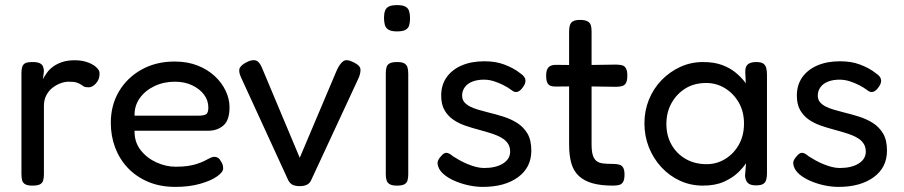

<svg xmlns="http://www.w3.org/2000/svg" viewBox="-20 -717 3539 752"><path d="M107 10Q88 10 78.5 4.5Q69 -1 66.5 -11.5Q64 -22 64 -36V-430Q64 -445 67 -455Q70 -465 79 -469.5Q88 -474 108 -474Q126 -474 135.5 -469.5Q145 -465 148.5 -456.5Q152 -448 152 -437L148 -407Q155 -420 164.5 -433Q174 -446 188.5 -456.5Q203 -467 223.5 -474Q244 -481 274 -481Q289 -481 302.5 -478.5Q316 -476 328.5 -471Q341 -466 350 -459.5Q359 -453 364.5 -445.5Q370 -438 370 -428Q370 -406 356 -390.5Q342 -375 327 -375Q314 -375 308 -378.5Q302 -382 296.5 -386Q291 -390 281 -393.5Q271 -397 249 -397Q234 -397 217.5 -391Q201 -385 186 -373.5Q171 -362 161.5 -344Q152 -326 152 -302V-34Q152 -20 149 -10Q146 0 136.5 5Q127 10 107 10Z M667 15Q607 15 560 -5Q513 -25 480.5 -59.5Q448 -94 431 -139Q414 -184 414 -236Q414 -305 446 -359Q478 -413 534.5 -444.5Q591 -476 664 -476Q714 -476 753.5 -460.5Q793 -445 821 -419Q849 -393 864 -361Q879 -329 879 -297Q879 -246 855 -225.5Q831 -205 796 -205H507Q506 -161 530.5 -129.5Q555 -98 592.5 -81Q630 -64 668 -64Q696 -64 716 -67Q736 -70 751 -75Q766 -80 777 -85Q788 -90 796.5 -95Q805 -100 813 -102Q822 -104 830.5 -100.5Q839 -97 844 -87Q850 -79 852 -72Q854 -65 854 -57Q854 -43 830 -26Q806 -9 763.5 3Q721 15 667 15ZM507 -264H758Q777 -264 786.5 -269Q796 -274 796 -296Q796 -324 779 -346.5Q762 -369 732.5 -383Q703 -397 665 -397Q621 -397 584.5 -379.5Q548 -362 527 -332Q506 -302 507 -264Z M1154 12Q1137 12 1126.5 7Q1116 2 1109 -11L924 -414Q913 -438 919 -450.5Q925 -463 947 -474Q967 -484 981 -480.5Q995 -477 1005 -454L1154 -99L1300 -444Q1311 -467 1324 -477Q1337 -487 1365 -473Q1392 -460 1392 -443.5Q1392 -427 1383 -408L1199 -12Q1194 0 1183 6Q1172 12 1154 12Z M1535 10Q1516 10 1506.5 4.5Q1497 -1 1494 -11Q1491 -21 1491 -35V-430Q1491 -444 1494 -454Q1497 -464 1506.5 -469Q1516 -474 1536 -474Q1555 -474 1564 -468.5Q1573 -463 1576 -453Q1579 -443 1579 -428V-34Q1579 -20 1576 -10Q1573 0 1563.5 5Q1554 10 1535 10ZM1535 -594Q1513 -594 1502 -600.5Q1491 -607 1487.5 -619Q1484 -631 1484 -647Q1484 -663 1488 -674.5Q1492 -686 1503 -691.5Q1514 -697 1536 -697Q1557 -697 1568 -691Q1579 -685 1582.5 -673Q1586 -661 1586 -645Q1586 -629 1582.5 -617.5Q1579 -606 1568 -600Q1557 -594 1535 -594Z M1871 15Q1847 15 1821 10Q1795 5 1770.5 -4.5Q1746 -14 1727.5 -27Q1709 -40 1700 -56Q1695 -66 1694 -74.5Q1693 -83 1697 -91Q1701 -99 1709 -107Q1719 -119 1729 -118.5Q1739 -118 1754 -105Q1765 -98 1780 -89.5Q1795 -81 1811 -74.5Q1827 -68 1843.5 -63.5Q1860 -59 1876 -59Q1922 -59 1950 -76.5Q1978 -94 1978 -123Q1978 -140 1971 -152Q1964 -164 1952 -172.5Q1940 -181 1925 -187Q1910 -193 1891.5 -198.5Q1873 -204 1855 -209Q1828 -216 1802 -225Q1776 -234 1755 -248.5Q1734 -263 1721 -285.5Q1708 -308 1708 -343Q1708 -384 1729 -414Q1750 -444 1788 -460.5Q1826 -477 1877 -477Q1899 -477 1918 -474Q1937 -471 1954.5 -464.5Q1972 -458 1988 -449.5Q2004 -441 2019 -429Q2037 -417 2038 -403Q2039 -389 2027 -374Q2018 -361 2007 -357.5Q1996 -354 1985 -363Q1969 -375 1951 -384Q1933 -393 1914 -399Q1895 -405 1875 -405Q1850 -405 1830.5 -397.5Q1811 -390 1800.5 -375.5Q1790 -361 1790 -343Q1790 -327 1798.5 -317Q1807 -307 1820.5 -300Q1834 -293 1852.5 -287.5Q1871 -282 1891 -277Q1920 -270 1950.5 -260.5Q1981 -251 2005.5 -235.5Q2030 -220 2045.5 -194.5Q2061 -169 2061 -127Q2061 -61 2009 -23Q1957 15 1871 15Z M2381 10Q2334 10 2301.5 1Q2269 -8 2248 -27Q2227 -46 2218 -76.5Q2209 -107 2209 -152V-594Q2209 -608 2212 -618Q2215 -628 2224 -633.5Q2233 -639 2252 -639Q2271 -639 2281 -633.5Q2291 -628 2294 -618.5Q2297 -609 2297 -595V-152Q2297 -126 2301.5 -110.5Q2306 -95 2315.5 -87Q2325 -79 2341 -77Q2357 -75 2380 -75Q2396 -75 2406 -72Q2416 -69 2421 -60Q2426 -51 2426 -33Q2426 -14 2420.5 -4.5Q2415 5 2404.5 7.5Q2394 10 2381 10ZM2157 -463 2253 -462 2392 -464Q2406 -464 2416 -461.5Q2426 -459 2431.5 -449.5Q2437 -440 2437 -421Q2437 -402 2432 -392.5Q2427 -383 2417 -380Q2407 -377 2393 -377L2256 -379L2155 -378Q2134 -378 2126.5 -388Q2119 -398 2119 -421Q2119 -443 2128 -453Q2137 -463 2157 -463Z M2941 9Q2919 9 2909.5 0Q2900 -9 2898 -28L2902 -78Q2892 -62 2871 -41.5Q2850 -21 2816 -5.5Q2782 10 2733 10Q2685 10 2643.5 -9Q2602 -28 2570.5 -62Q2539 -96 2521.5 -140Q2504 -184 2504 -234Q2504 -283 2521.5 -326.5Q2539 -370 2571 -403Q2603 -436 2644.5 -455Q2686 -474 2733 -474Q2777 -474 2808 -462.5Q2839 -451 2861.5 -432.5Q2884 -414 2901 -391L2899 -433Q2898 -455 2908.5 -464.5Q2919 -474 2942 -474Q2961 -474 2969.5 -468Q2978 -462 2981 -451Q2984 -440 2984 -424V-38Q2984 -24 2981 -13Q2978 -2 2969 3.5Q2960 9 2941 9ZM2748 -74Q2788 -74 2821.5 -95Q2855 -116 2874.5 -151.5Q2894 -187 2894 -233Q2894 -280 2873.5 -315.5Q2853 -351 2819.5 -371.5Q2786 -392 2746 -392Q2699 -392 2664.5 -370.5Q2630 -349 2610 -313Q2590 -277 2590 -231Q2590 -186 2610 -150.5Q2630 -115 2665.5 -94.5Q2701 -74 2748 -74Z M3264 15Q3240 15 3214 10Q3188 5 3163.5 -4.5Q3139 -14 3120.5 -27Q3102 -40 3093 -56Q3088 -66 3087 -74.5Q3086 -83 3090 -91Q3094 -99 3102 -107Q3112 -119 3122 -118.5Q3132 -118 3147 -105Q3158 -98 3173 -89.5Q3188 -81 3204 -74.5Q3220 -68 3236.5 -63.5Q3253 -59 3269 -59Q3315 -59 3343 -76.5Q3371 -94 3371 -123Q3371 -140 3364 -152Q3357 -164 3345 -172.5Q3333 -181 3318 -187Q3303 -193 3284.5 -198.5Q3266 -204 3248 -209Q3221 -216 3195 -225Q3169 -234 3148 -248.5Q3127 -263 3114 -285.5Q3101 -308 3101 -343Q3101 -384 3122 -414Q3143 -444 3181 -460.5Q3219 -477 3270 -477Q3292 -477 3311 -474Q3330 -471 3347.5 -464.5Q3365 -458 3381 -449.5Q3397 -441 3412 -429Q3430 -417 3431 -403Q3432 -389 3420 -374Q3411 -361 3400 -357.5Q3389 -354 3378 -363Q3362 -375 3344 -384Q3326 -393 3307 -399Q3288 -405 3268 -405Q3243 -405 3223.5 -397.5Q3204 -390 3193.5 -375.5Q3183 -361 3183 -343Q3183 -327 3191.5 -317Q3200 -307 3213.5 -300Q3227 -293 3245.5 -287.5Q3264 -282 3284 -277Q3313 -270 3343.5 -260.5Q3374 -251 3398.5 -235.5Q3423 -220 3438.5 -194.5Q3454 -169 3454 -127Q3454 -61 3402 -23Q3350 15 3264 15Z"/></svg>

Font: Fredoka Light
Style: Regular
Weight: 400
Version: Version 2.001